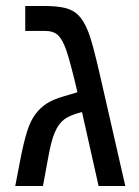

<svg xmlns="http://www.w3.org/2000/svg" viewBox="-20 -619 463 639"><path d="M127 -599.1Q169.4 -599.1 196.5 -592.5Q223.6 -585.9 241.2 -568.1Q258.8 -550.3 272.5 -516.1Q279.8 -499 289.6 -463.1Q299.3 -427.2 312 -372.1L397 0H308.1L252.9 -246.1Q211.9 -235.8 193.1 -221.2Q174.3 -206.5 162.1 -177.7Q155.8 -163.6 150.1 -140.9Q144.5 -118.2 139.2 -87.9L123 0H30.8L47.9 -88.9Q59.1 -147 70.6 -182.9Q82 -218.8 99.6 -241.2Q113.8 -259.8 134.3 -273.7Q154.8 -287.6 193.4 -298.8L237.8 -312Q225.6 -363.8 216.3 -398.7Q207 -433.6 200.7 -451.7Q188 -487.8 172.9 -502Q157.7 -516.1 129.9 -516.1H64V-599.1Z"/></svg>

Font: Arimo
Style: Regular
Weight: 400
Designer: Steve Matteson
Foundry: Monotype Imaging Inc.
Version: Version 1.33